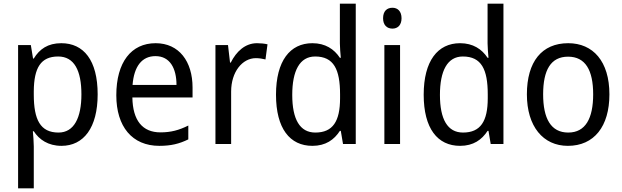

<svg xmlns="http://www.w3.org/2000/svg" viewBox="-20 -780 3370 1040"><path d="M312 -546C239 -546 194 -514 163 -463H159L147 -536H78V240H163V13C163 -11 160 -45 158 -69H163C192 -24 241 10 313 10C433 10 509 -88 509 -269C509 -454 433 -546 312 -546ZM295 -474C382 -474 421 -398 421 -269C421 -142 381 -62 297 -62C198 -62 163 -132 163 -268V-286C164 -413 201 -474 295 -474Z M823 -546C691 -546 610 -443 610 -264C610 -94 696 10 843 10C906 10 951 -1 1000 -25V-100C950 -75 906 -63 849 -63C752 -63 699 -127 697 -252H1023V-306C1023 -447 950 -546 823 -546ZM822 -476C901 -476 936 -409 936 -320H698C706 -421 749 -476 822 -476Z M1372 -546C1308 -546 1260 -501 1230 -441H1226L1215 -536H1147V0H1232V-284C1232 -391 1293 -465 1366 -465C1383 -465 1403 -462 1418 -458L1429 -540C1412 -544 1391 -546 1372 -546Z M1672 10C1744 10 1790 -23 1821 -71H1826L1838 0H1907V-760H1821V-545C1821 -524 1824 -489 1826 -467H1821C1790 -514 1742 -546 1672 -546C1551 -546 1475 -450 1475 -267C1475 -84 1550 10 1672 10ZM1688 -62C1604 -62 1563 -134 1563 -266C1563 -396 1603 -474 1687 -474C1788 -474 1822 -404 1822 -269V-248C1822 -123 1783 -62 1688 -62Z M2106 -738C2076 -738 2055 -720 2055 -681C2055 -644 2076 -625 2106 -625C2134 -625 2155 -644 2155 -681C2155 -719 2134 -738 2106 -738ZM2147 -536H2062V0H2147Z M2472 10C2544 10 2590 -23 2621 -71H2626L2638 0H2707V-760H2621V-545C2621 -524 2624 -489 2626 -467H2621C2590 -514 2542 -546 2472 -546C2351 -546 2275 -450 2275 -267C2275 -84 2350 10 2472 10ZM2488 -62C2404 -62 2363 -134 2363 -266C2363 -396 2403 -474 2487 -474C2588 -474 2622 -404 2622 -269V-248C2622 -123 2583 -62 2488 -62Z M3281 -269C3281 -448 3192 -546 3058 -546C2915 -546 2834 -446 2834 -269C2834 -95 2922 10 3056 10C3198 10 3281 -95 3281 -269ZM2922 -269C2922 -400 2963 -473 3057 -473C3151 -473 3193 -400 3193 -269C3193 -138 3151 -62 3058 -62C2964 -62 2922 -138 2922 -269Z"/></svg>

Font: Noto Sans Georgian SemiCondensed
Style: Regular
Weight: 400
Width: 4
Designer: Monotype Design Team, Akaki Razmadze
Foundry: Google LLC
Version: Version 2.005